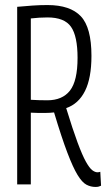

<svg xmlns="http://www.w3.org/2000/svg" viewBox="-20 -730 424 760"><path d="M358 10Q339 10 322 1Q305 -8 287 -37.5Q269 -67 246.5 -126Q224 -185 194 -285Q177 -283 161 -283Q146 -283 130.5 -283Q115 -283 102 -284V0H48V-703Q81 -706 109 -708Q137 -710 168 -710Q258 -710 300 -665.5Q342 -621 342 -509Q342 -421 316.5 -370Q291 -319 242 -302Q268 -217 287 -166Q306 -115 320 -90Q334 -65 345 -56.5Q356 -48 366 -48Q371 -48 377 -50L380 5Q376 7 371 8.5Q366 10 358 10ZM167 -333Q227 -333 257 -371.5Q287 -410 287 -501Q287 -587 261 -624Q235 -661 168 -661Q150 -661 135.5 -660Q121 -659 102 -657V-335Q134 -333 167 -333Z"/></svg>

Font: Georama Condensed Light
Style: Regular
Weight: 300
Width: 3
Designer: Jean-Baptiste Levee
Foundry: Production Type
Version: Version 1.000